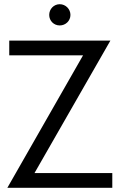

<svg xmlns="http://www.w3.org/2000/svg" viewBox="-20 -893 571 913"><path d="M264 -873C236 -873 214 -850 214 -822C214 -794 236 -772 264 -772C292 -772 315 -794 315 -822C315 -850 292 -873 264 -873ZM24 -700V-630H375L15 0H514V-70H144L505 -700Z"/></svg>

Font: Mint Spirit
Style: Regular
Weight: 400
Designer: HARENDAL Hirwen
Foundry: Arkandis Digital Foundry.
Version: Version 1.004;FFEdit